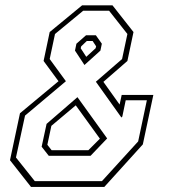

<svg xmlns="http://www.w3.org/2000/svg" viewBox="-20 -720 681 740"><path d="M99.5 0.5 18.5 -102.5 57 -283.5 205.5 -407 148 -485 171.5 -596.5 296.5 -699.5H413.5L494.5 -596.5L471 -485L378.5 -404.5L441 -317L449 -354H571L530.5 -163.5L382 0.5ZM179 -141H320.5L365 -185.5L272 -314L178 -235L162.5 -162ZM168 -119.5 140.5 -154.5 159.5 -242.5 278.5 -345.5 393 -186.5 329 -119.5ZM114 -22H373L512.5 -175L546 -333.5H464.5L451.5 -271L448 -267L349.5 -405L450.5 -492.5L471 -589L400.5 -678.5H300.5L192 -589L171.5 -492.5L234 -407L76.5 -274.5L41.5 -113ZM305.5 -469.5 269 -525 274.5 -551.5 311.5 -584H349.5L372.5 -551.5L367 -525ZM312.5 -501 348.5 -534 350.5 -541.5 337 -562H314.5L293 -541.5L291 -534Z"/></svg>

Font: Tourney Thin ExtraLight
Style: Italic
Weight: 250
Italic angle: -12°
Version: Version 1.015